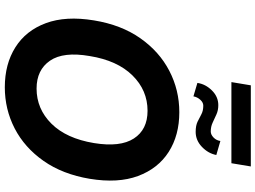

<svg xmlns="http://www.w3.org/2000/svg" viewBox="-156 -928 1093 822"><g transform="rotate(90 391.0 -516.5)"><path d="M745 -353.7Q725.5 -237.2 668.3 -155.9Q611.2 -74.6 529.3 -32.3Q447.4 9.9 353 9.9Q253.9 9.9 182.2 -35.2Q110.4 -80.3 78.7 -165.7Q46.9 -251.1 66.8 -371.8Q85.9 -488.6 143.1 -570.1Q200.3 -651.6 282.7 -694.4Q365.1 -737.2 459.9 -737.2Q558.6 -737.2 629.8 -691.8Q701 -646.3 733 -560.5Q764.9 -474.8 745 -353.7ZM592 -371.8Q610.4 -484 572.4 -542.6Q534.4 -601.2 453.8 -601.2Q366.1 -601.2 302.4 -536.6Q238.6 -471.9 219.5 -353.7Q199.9 -241.1 239.3 -183.6Q278.8 -126.1 358.7 -126.1Q445.7 -126.1 509.1 -189.8Q572.4 -253.6 592 -371.8ZM692.1 -1043.3 678.3 -960.2H331L344.8 -1043.3ZM583.1 -913 643.1 -895.6Q636.4 -860.8 608.3 -834Q580.3 -807.2 544 -807.2Q517.4 -807.2 500.5 -815.3Q483.7 -823.5 468.6 -831.7Q453.5 -839.8 431.8 -839.8Q418.3 -839.8 406.8 -827.2Q395.2 -814.6 392 -797.6L334.5 -814.6Q339.5 -849.4 366.7 -876.8Q393.8 -904.1 429.7 -904.1Q451.7 -904.1 469.3 -896.1Q486.9 -888.1 504.3 -880Q521.7 -871.8 542.3 -871.8Q555.8 -871.8 568.2 -883.7Q580.6 -895.6 583.1 -913Z"/></g></svg>

Font: Inter UI
Style: Bold Italic
Weight: 700
Italic angle: 9.39999°
Designer: Rasmus Andersson
Foundry: rsms
Version: 3.2;8d6f07862